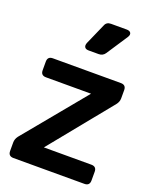

<svg xmlns="http://www.w3.org/2000/svg" viewBox="-149 -887 769 969"><g transform="rotate(20 235.5 -402.5)"><path d="M45 0Q17 0 17 -28V-73Q17 -92 29 -108L302 -439H60Q32 -439 32 -467V-513Q32 -541 60 -541H425Q453 -541 453 -513V-469Q453 -450 440 -434L171 -103H426Q454 -103 454 -75V-28Q454 0 426 0ZM216 -640Q200 -640 194.5 -649Q189 -658 195 -673L244 -784Q252 -805 276 -805H360Q377 -805 382.5 -795.5Q388 -786 379 -772L304 -658Q292 -640 270 -640Z"/></g></svg>

Font: Pitagon Sans Text SemiBold
Style: Regular
Weight: 600
Designer: Travis Tran
Foundry: Pitagon
Version: Version 1.001; ttfautohint (v1.8.4.7-5d5b);gftools[0.9.26]